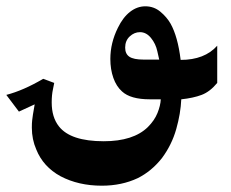

<svg xmlns="http://www.w3.org/2000/svg" viewBox="-37 -315 733 609"><path d="M652 -170V-52Q629 -24 602.5 -14Q576 -4 538 0Q536 45 522 94.5Q508 144 477 186Q444 228 400 250Q349 274 286 274Q212 274 155 244Q100 214 78 159Q64 127 64 90Q64 75 65 67Q66 55 73 16L23 39L-17 -14Q37 -28 100 -65L135 -52Q135 -50 131 -32Q127 -14 127 10Q127 57 150 86Q187 133 292 133Q386 133 432 88Q453 67 462.5 43.5Q472 20 473 0H438Q377 0 350 -25Q332 -41 322.5 -68Q313 -95 313 -128Q313 -179 337 -227Q353 -260 375.5 -277.5Q398 -295 424 -295Q451 -295 471.5 -278Q492 -261 504 -240Q527 -199 536 -125Q612 -125 652 -170ZM468 -126Q467 -129 462 -152.5Q457 -176 442 -194.5Q427 -213 407 -213Q389 -213 374.5 -199.5Q360 -186 360 -164Q360 -144 373.5 -135Q387 -126 418 -126Z"/></svg>

Font: Mirza SemiBold
Style: Regular
Weight: 600
Designer: Arabic design by Kourosh Beigpour, Latin design by Eduardo Tunni, engineering by Lasse Fister
Version: Version 1.0010g